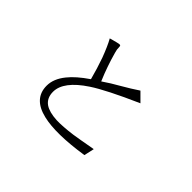

<svg xmlns="http://www.w3.org/2000/svg" viewBox="-127 -1011 1254 1254"><g transform="rotate(45 500.0 -384.5)"><path d="M680.7 -614.3Q657.2 -599.6 626 -579.1Q606.4 -567.4 565.4 -543Q529.3 -521.5 510.7 -510.7Q480.5 -491.2 457 -475.6Q434.6 -528.3 418.9 -574.2Q403.3 -618.2 388.7 -670.9Q384.8 -683.6 382.8 -695.3Q381.8 -702.1 381.8 -712.9Q381.8 -727.5 377 -730.5Q372.1 -733.4 348.6 -727.5L297.9 -713.9Q323.2 -668.9 352.5 -590.8Q378.9 -516.6 399.4 -438.5Q316.4 -381.8 275.4 -330.1Q224.6 -267.6 224.6 -204.1Q224.6 -85 365.2 -51.8Q488.3 -22.5 719.7 -57.6L735.4 -127.9H732.4Q626 -108.4 574.2 -100.6Q487.3 -88.9 429.7 -90.8Q359.4 -94.7 323.2 -119.1Q282.2 -147.5 282.2 -205.1Q282.2 -301.8 428.7 -398.4Q518.6 -458 739.3 -555.7Z"/></g></svg>

Font: Dotum
Style: Regular
Weight: 400
Version: Version 2.21